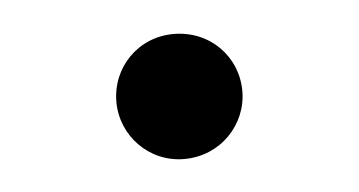

<svg xmlns="http://www.w3.org/2000/svg" viewBox="-27 -155 383 205"><g transform="rotate(-5 164.5 -52.0)"><path d="M164 15C203 15 232 -16 232 -52C232 -89 203 -119 164 -119C126 -119 97 -89 97 -52C97 -16 126 15 164 15Z"/></g></svg>

Font: Noto Serif KR Medium
Style: Regular
Weight: 500
Designer: Ryoko NISHIZUKA 西塚涼子 (kana & ideographs); Frank Grießhammer (Latin, Greek & Cyrillic); Wenlong ZHANG 张文龙 (bopomofo); San
Foundry: Adobe
Version: Version 2.001;hotconv 1.1.0;makeotfexe 2.6.0